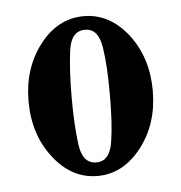

<svg xmlns="http://www.w3.org/2000/svg" viewBox="-37 -736 408 433"><g transform="rotate(-5 167.0 -519.0)"><path d="M167.5 -700.2Q225.6 -700.2 267.1 -647.5Q308.1 -594.2 308.1 -519.5Q308.1 -444.3 267.1 -391.6Q225.6 -338.4 167.5 -338.4Q108.9 -338.4 67.9 -391.6Q26.9 -444.3 26.9 -519.5Q26.9 -594.2 67.9 -647.5Q108.9 -700.2 167.5 -700.2ZM167.5 -669.4Q136.2 -669.4 130.4 -625.5Q124.5 -581.5 124.5 -519.5Q124.5 -457 130.4 -413.1Q136.2 -369.1 167.5 -369.1Q198.2 -369.1 204.6 -413.1Q208 -435.1 209.5 -461.7Q210.9 -488.3 210.9 -519.5Q210.9 -550.8 209.5 -577.1Q208 -603.5 204.6 -625.5Q198.2 -669.4 167.5 -669.4Z"/></g></svg>

Font: UnifrakturMaguntia sl
Style: Regular
Weight: 400
Designer: j. 'mach' wust, based on a font by Peter Wiegel, original typeface by Carl Albert Fahrenwaldt 1901
Version: Version 2010-11-24